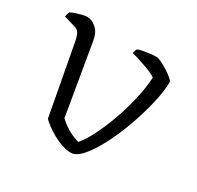

<svg xmlns="http://www.w3.org/2000/svg" viewBox="-116 -631 780 762"><g transform="rotate(30 274.5 -250.0)"><path d="M292 0Q273 0 250.5 -7.5Q228 -15 207 -27Q186 -39 170 -51Q154 -63 146 -72L86 -395Q83 -410 77 -423.5Q71 -437 53 -442L2 -457Q3 -465 5.5 -472Q8 -479 9 -480Q19 -485 32.5 -489.5Q46 -494 58.5 -497Q71 -500 77 -500Q103 -500 122.5 -481.5Q142 -463 147 -431L202 -106Q211 -97 226 -86Q241 -75 259.5 -66Q278 -57 296 -52Q317 -75 339 -119Q361 -163 380 -216.5Q399 -270 411 -324Q423 -378 425 -421Q418 -427 402 -434Q386 -441 367 -447.5Q348 -454 332 -459Q316 -464 307 -466Q309 -474 311 -479.5Q313 -485 315 -487Q325 -491 339 -493.5Q353 -496 368.5 -498Q384 -500 396 -500Q405 -500 420.5 -492.5Q436 -485 452.5 -474.5Q469 -464 480.5 -454Q492 -444 492 -439Q492 -406 483 -361.5Q474 -317 458.5 -267.5Q443 -218 423 -170.5Q403 -123 380.5 -84.5Q358 -46 335.5 -23Q313 0 292 0Z"/></g></svg>

Font: Texturina 12pt Thin
Style: Regular
Weight: 250
Designer: Guillermo Torres Carreño
Foundry: Omnibus-Type
Version: Version 1.002